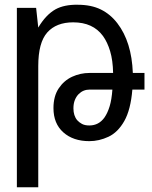

<svg xmlns="http://www.w3.org/2000/svg" viewBox="-20 -580 640 808"><path d="M51 -547H132L141 -464Q173 -518 214 -541Q251 -561 307 -560Q364 -560 404.5 -540Q445 -520 474 -482Q534 -404 539 -273H588V-203H537Q530 -118 503 -70.5Q476 -23 436.5 -4.5Q397 14 356 14Q288 14 246.5 -23Q205 -60 205 -125Q205 -175 227 -208Q249 -241 283.5 -257Q318 -273 357 -273H456Q455 -326 443.5 -364.5Q432 -403 413 -429Q371 -486 288 -486Q217 -486 179 -443.5Q141 -401 141 -302V208H51ZM356 -52Q396 -52 420 -86Q433 -105 441.5 -133Q450 -161 453 -203H357Q330 -203 311 -184Q301 -174 295 -159Q289 -144 289 -124Q289 -93 305 -74Q313 -65 325 -58.5Q337 -52 356 -52Z"/></svg>

Font: PlemolJP35 Console
Style: Regular
Weight: 400
Version: v2.0.3; ttfautohint (v1.8.4.7-5d5b-dirty) -l 6 -r 45 -G 200 